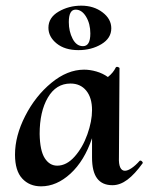

<svg xmlns="http://www.w3.org/2000/svg" viewBox="-20 -645 524 678"><path d="M476 -78Q479 -78 482 -74.5Q485 -71 484 -69Q456 -30 430 -10.5Q404 9 377 9Q341 9 323 -15Q305 -39 305 -89V-157Q278 -77 229 -32Q180 13 125 13Q84 13 58.5 -14.5Q33 -42 33 -99Q33 -165 69 -235.5Q105 -306 161.5 -352.5Q218 -399 277 -399Q298 -399 320.5 -392.5Q343 -386 361 -373Q380 -388 389 -407Q391 -409 393 -409Q396 -409 399.5 -407Q403 -405 402 -404L400 -89Q399 -66 404.5 -54Q410 -42 421 -42Q431 -42 445 -51.5Q459 -61 473 -77Q474 -78 476 -78ZM305 -256Q305 -300 284.5 -325Q264 -350 229 -350Q178 -350 149 -300.5Q120 -251 120 -172Q121 -113 138 -86.5Q155 -60 182 -60Q215 -60 243.5 -92Q272 -124 288.5 -170.5Q305 -217 305 -256ZM151 -547Q151 -583 187 -604Q223 -625 267 -625Q311 -625 342 -601.5Q373 -578 373 -545Q373 -510 338 -489Q303 -468 257 -468Q209 -468 180 -491.5Q151 -515 151 -547ZM299 -527Q299 -561 284 -586Q269 -611 247 -611Q223 -611 223 -567Q223 -534 236.5 -508Q250 -482 273 -482Q286 -482 292.5 -493Q299 -504 299 -527Z"/></svg>

Font: Cormorant Upright
Style: Bold
Weight: 700
Designer: Christian Thalmann (Catharsis Fonts)
Foundry: Catharsis Fonts
Version: Version 3.302